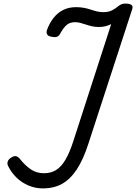

<svg xmlns="http://www.w3.org/2000/svg" viewBox="-20 -1035 762 1074"><path d="M221 19Q178 19 140 3Q102 -13 73 -41Q44 -69 25 -107Q19 -120 23.5 -132.5Q28 -145 45 -155Q60 -164 71 -161Q82 -158 93 -144Q122 -108 153.5 -87Q185 -66 226 -66Q264 -66 293 -83.5Q322 -101 345.5 -140.5Q369 -180 390 -245L602 -900Q588 -893 571 -888.5Q554 -884 532 -884Q513 -884 495 -888Q477 -892 461 -897.5Q445 -903 429.5 -907Q414 -911 400 -911Q383 -911 369.5 -905.5Q356 -900 344.5 -887.5Q333 -875 320 -853Q312 -836 301.5 -830.5Q291 -825 271 -829Q249 -832 243.5 -843Q238 -854 243 -868Q258 -908 281 -936.5Q304 -965 335 -980Q366 -995 405 -995Q430 -995 450.5 -991Q471 -987 488.5 -981Q506 -975 523 -971Q540 -967 557 -967Q587 -967 606.5 -977Q626 -987 641 -1000Q650 -1007 659 -1011Q668 -1015 681 -1015Q704 -1015 714.5 -1008Q725 -1001 720 -985L475 -233Q446 -142 409 -86.5Q372 -31 326 -6Q280 19 221 19Z"/></svg>

Font: Playwrite BE VLG
Style: Regular
Weight: 400
Designer: Veronika Burian, José Scaglione
Foundry: TypeTogether
Version: Version 1.002